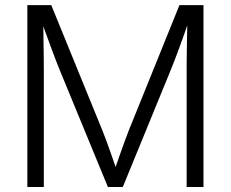

<svg xmlns="http://www.w3.org/2000/svg" viewBox="-20 -748 923 768"><path d="M89.4 0V-727.5H185.1L389.6 -226.1Q396 -210 404.1 -188.5Q412.1 -167 420.4 -143.3Q428.7 -119.6 436.8 -96.4Q444.8 -73.2 451.2 -53.7H433.6Q439.9 -72.8 447.8 -95.5Q455.6 -118.2 464.1 -142.1Q472.7 -166 480.7 -188Q488.8 -210 495.1 -226.1L697.8 -727.5H793.9V0H726.6V-463.4Q726.6 -484.9 726.8 -510.3Q727.1 -535.6 727.5 -562.7Q728 -589.8 728.5 -617.4Q729 -645 729.5 -671.4H737.8Q727.5 -642.1 717.3 -612.8Q707 -583.5 697 -556.2Q687 -528.8 677.7 -505.1Q668.5 -481.4 661.1 -463.4L471.2 0H411.6L220.7 -463.4Q213.4 -481.4 204.3 -504.6Q195.3 -527.8 185.3 -554.9Q175.3 -582 164.6 -611.6Q153.8 -641.1 142.6 -671.4H152.3Q153.3 -646.5 153.6 -619.4Q153.8 -592.3 154.3 -564.9Q154.8 -537.6 155 -511.7Q155.3 -485.8 155.3 -463.4V0Z"/></svg>

Font: Inter 20pt Light
Style: Regular
Weight: 300
Version: Version 4.001;git-66647c0bb